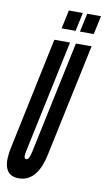

<svg xmlns="http://www.w3.org/2000/svg" viewBox="-116 -945 549 1000"><g transform="rotate(10 158.5 -445.0)"><path d="M143 -800H217L238 -898H164ZM240 -800H313L334 -898H261ZM230 -735 104 -141C99 -117 92 -97 80 -97C67 -97 67 -113 73 -141L199 -735H116L-9 -141C-25 -66 -21 8 58 8C133 8 170 -58 187 -141L313 -735Z"/></g></svg>

Font: League Gothic Condensed Italic
Style: Regular
Weight: 400
Width: 3
Designer: Tyler Finck
Foundry: The League of Moveable Type
Version: Version 1.001;PS 001.001;hotconv 1.0.56;makeotf.lib2.0.21325